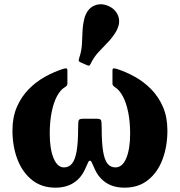

<svg xmlns="http://www.w3.org/2000/svg" viewBox="-20 -856 830 886"><path d="M209.5 -239Q209.5 -294.5 218.4 -338.6Q227.3 -382.7 243.1 -412.4Q259 -442 280 -454Q284.8 -457 287.9 -460.7Q291 -464.5 291 -470V-531Q291 -539 287 -540.2Q283 -541.5 272.5 -538.5Q229.5 -525 187.5 -501.6Q145.5 -478.3 111.8 -443.6Q78 -409 57.7 -362Q37.5 -315 37.5 -254ZM580.5 -239 752.5 -254Q752.5 -315 732.3 -362Q712 -409 678.3 -443.6Q644.5 -478.3 602.5 -501.6Q560.5 -525 517.5 -538.5Q507 -541.5 503 -540.2Q499 -539 499 -531V-470Q499 -464.5 502.1 -460.9Q505.3 -457.2 510 -454Q530.5 -441.7 546.5 -412.1Q562.5 -382.5 571.5 -338.5Q580.5 -294.5 580.5 -239ZM426.3 -308H363.5Q347 -308 343.7 -301.8Q340.5 -295.5 340.5 -263Q340.5 -197 333.5 -157.6Q326.5 -118.3 312.1 -100.9Q297.8 -83.5 275.3 -83.5Q244.5 -83.5 227 -126.5Q209.5 -169.5 209.5 -239L37.5 -254Q37.5 -180.5 60.5 -120.6Q83.5 -60.7 127.7 -25.4Q172 10 235.5 10Q285.5 10 320.1 -12.5Q354.8 -35 373 -76.5Q384.5 -102.5 387.5 -108.5Q390.5 -114.5 395 -114.5Q399.5 -114.5 402.5 -108.5Q405.5 -102.5 417 -76.5Q435.3 -35 469.9 -12.5Q504.5 10 554.5 10Q619.3 10 663.4 -25.4Q707.5 -60.7 730 -120.6Q752.5 -180.5 752.5 -254L580.5 -239Q580.5 -169.5 562.9 -126.5Q545.2 -83.5 512.5 -83.5Q490 -83.5 476.1 -100.9Q462.3 -118.3 455.8 -157.6Q449.3 -197 449.3 -263Q449.3 -295.5 446 -301.8Q442.8 -308 426.3 -308ZM514.5 -708.5Q517.3 -713 519 -716.9Q520.8 -720.7 522.3 -724.7Q536.3 -756.7 524 -785.7Q511.8 -814.7 479.8 -828.5Q447.8 -842.5 418.5 -831.4Q389.2 -820.3 375.5 -788Q373.7 -784 372.2 -780.2Q370.7 -776.5 369.5 -771.2Q361.7 -739.3 360.7 -709.1Q359.7 -679 357.9 -649Q356 -619 345.2 -587.5Q343 -580.7 343.4 -576.2Q343.7 -571.7 351.5 -568.5L380.8 -555.5Q388.5 -552.2 391.4 -553.1Q394.3 -554 398 -561.2Q413 -592 433.5 -614.4Q454 -636.7 475.4 -658.4Q496.8 -680 514.5 -708.5Z"/></svg>

Font: Besley
Style: Regular
Weight: 400
Designer: Owen Earl
Foundry: indestructible type*
Version: Version 4.000